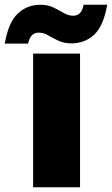

<svg xmlns="http://www.w3.org/2000/svg" viewBox="-64 -786 470 806"><path d="M75 -561H272V0H75ZM236 -604Q205 -604 181.5 -615Q158 -626 138.5 -637.5Q119 -649 99 -649Q81 -649 70 -638Q59 -627 54 -603H-44Q-29 -691 10 -728.5Q49 -766 106 -766Q137 -766 160.5 -754.5Q184 -743 203.5 -731.5Q223 -720 243 -720Q261 -720 272 -731.5Q283 -743 287 -766H386Q371 -678 332 -641Q293 -604 236 -604Z"/></svg>

Font: Parkinsans ExtraBold
Style: Regular
Weight: 800
Designer: Red Stone, Indian Type Foundry
Foundry: Indian Type Foundry
Version: Version 1.000